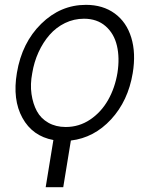

<svg xmlns="http://www.w3.org/2000/svg" viewBox="-20 -573 650 796"><path d="M201.3 7.5Q114.7 -8.5 73 -84.2Q31.2 -159.8 50.1 -271.3Q71 -396 150.9 -474.4Q230.8 -552.9 336.3 -552.9Q406.6 -552.9 455.6 -517.2Q504.6 -481.5 524.3 -416.9Q544 -352.3 530.2 -269.5Q511 -154.5 440.5 -78.1Q370 -1.8 273.8 9.6L242.2 203.1H169.4ZM252.5 -46.5Q307.9 -46.5 353.7 -77.2Q399.5 -108 428.1 -158.4Q456.7 -208.8 467 -271.3Q476.6 -333.1 464.8 -383.3Q453.1 -433.6 417.8 -464.5Q382.5 -495.4 328.1 -495.4Q286.6 -495.4 249.6 -477.5Q212.7 -459.5 185.5 -428.4Q158.4 -397.4 139.7 -356.5Q121.1 -315.7 113.6 -269.5Q104.8 -223.7 110.6 -183.2Q116.5 -142.8 132.8 -112.4Q149.1 -82 180.2 -64.3Q211.3 -46.5 252.5 -46.5Z"/></svg>

Font: Karasuma Gothic
Style: Light Italic
Weight: 300
Italic angle: 9.39998°
Designer: Rasmus Andersson / Ryoko Nishizuka
Foundry: rsms
Version: Version 1.00